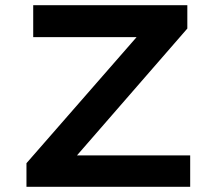

<svg xmlns="http://www.w3.org/2000/svg" viewBox="-20 -720 834 740"><path d="M82 0V-91L538 -613L583 -577H108V-700H702V-610L247 -87L202 -121H713V0Z"/></svg>

Font: Lexend Giga Medium
Style: Regular
Weight: 500
Designer: Bonnie Shaver-Troup, Thomas Jockin
Foundry: Lexend
Version: Version 1.007